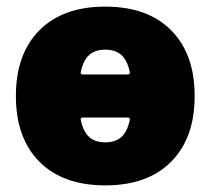

<svg xmlns="http://www.w3.org/2000/svg" viewBox="-20 -550 636 580"><path d="M365 -325Q374 -325 372 -333Q364 -369 346 -384.5Q328 -400 298 -400Q268 -400 250 -384.5Q232 -369 224 -333Q222 -325 231 -325ZM372 -187Q374 -195 365 -195H231Q222 -195 224 -187Q232 -151 250 -135.5Q268 -120 298 -120Q328 -120 346 -135.5Q364 -151 372 -187ZM99 -458.5Q170 -530 298 -530Q426 -530 497 -458.5Q568 -387 568 -260Q568 -133 497 -61.5Q426 10 298 10Q170 10 99 -61.5Q28 -133 28 -260Q28 -387 99 -458.5Z"/></svg>

Font: Rounded Mplus 1c Black
Style: Regular
Weight: 900
Version: Version 1.059.20150529